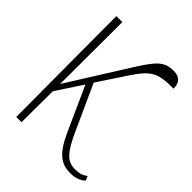

<svg xmlns="http://www.w3.org/2000/svg" viewBox="-165 -631 724 724"><g transform="rotate(45 197.5 -268.5)"><path d="M40 0H68L69 -166L138 -271L216 -98C252 -18 283 6 334 6C360 6 379 -1 395 -15L388 -33C373 -22 361 -17 335 -17C294 -17 271 -42 236 -120L155 -298L227 -407C277 -483 299 -495 384 -495C384 -522 373 -543 337 -543C286 -543 266 -518 219 -444L69 -205L70 -536H38Z"/></g></svg>

Font: Noto Serif ExtraCondensed Thin
Style: Regular
Weight: 100
Width: 2
Designer: Monotype Design Team
Foundry: Monotype Imaging Inc.
Version: Version 2.013